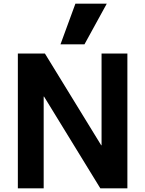

<svg xmlns="http://www.w3.org/2000/svg" viewBox="-20 -1020 787 1040"><path d="M76.7 0V-730H223.3L528.1 -233.2H530.1V-730H670V0H523.4L218.6 -496.8H216.6V0ZM437.6 -780H307.7L388.4 -1000H558.3Z"/></svg>

Font: M PLUS 1 Thin
Style: Regular
Weight: 100
Designer: Coji Morishita
Foundry: UNDERFOREST DESIGN
Version: Version 1.001